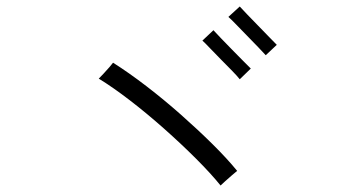

<svg xmlns="http://www.w3.org/2000/svg" viewBox="-20 -748 1040 591"><path d="M659 -177Q629 -214 583.5 -259.5Q538 -305 485 -352Q432 -399 380 -439Q328 -479 284 -506Q288 -510 298 -520.5Q308 -531 317 -541.5Q326 -552 328 -555Q377 -524 431 -482.5Q485 -441 537 -395Q589 -349 634 -304.5Q679 -260 710 -222Q705 -218 694.5 -209Q684 -200 673.5 -190.5Q663 -181 659 -177ZM718 -504Q711 -513 695 -529.5Q679 -546 660.5 -564.5Q642 -583 626.5 -599.5Q611 -616 603 -623L637 -655Q645 -646 660.5 -630Q676 -614 694.5 -595Q713 -576 728.5 -560.5Q744 -545 752 -537ZM798 -578Q791 -586 775 -602.5Q759 -619 740.5 -638Q722 -657 706.5 -673Q691 -689 683 -696L718 -728Q726 -719 741.5 -703Q757 -687 775 -668.5Q793 -650 808.5 -634Q824 -618 832 -610Z"/></svg>

Font: Zen Kaku Gothic New
Style: Regular
Weight: 400
Designer: Yoshimichi Ohira
Foundry: Positype
Version: Version 1.001